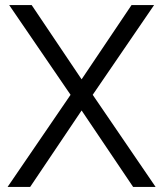

<svg xmlns="http://www.w3.org/2000/svg" viewBox="-20 -740 646 760"><path d="M10 0 259.3 -364.7 16.3 -720H105.3L303 -426L500.7 -720H590L347 -364.7L596 0H507L303 -302.7L99.3 0Z"/></svg>

Font: Manrope
Style: Regular
Weight: 400
Designer: Mikhail Sharanda
Foundry: Mikhail Sharanda
Version: Version 4.503